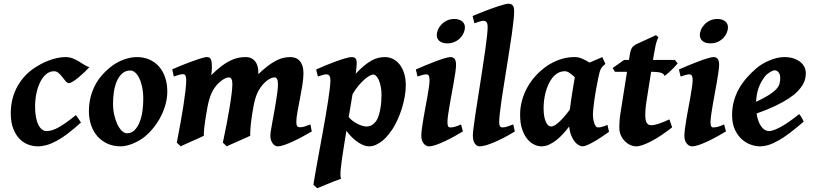

<svg xmlns="http://www.w3.org/2000/svg" viewBox="-20 -762 4343 1026"><path d="M457.5 -402.8Q447.3 -391.6 431.9 -377Q416.5 -362.3 400.6 -349.1Q384.8 -335.9 370.6 -326.9Q356.4 -317.9 348.1 -317.9Q339.4 -317.9 331.1 -327.9Q322.8 -337.9 313.7 -349.6Q304.7 -361.3 293.7 -371.3Q282.7 -381.3 269 -381.3Q244.6 -381.3 225.8 -365Q207 -348.6 194.1 -322Q181.2 -295.4 174.3 -262Q167.5 -228.5 167.5 -194.3Q167.5 -130.9 184.6 -96.2Q201.7 -61.5 229 -61.5Q258.3 -61.5 295.7 -82.8Q333 -104 385.7 -147Q387.7 -144.5 391.6 -138.7Q395.5 -132.8 399.9 -126.5Q404.3 -120.1 408 -114.7Q411.6 -109.4 412.6 -107.4Q374.5 -72.8 342.3 -48.3Q310.1 -23.9 282 -8.8Q253.9 6.3 229.2 13.2Q204.6 20 181.2 20Q159.2 20 134 11.7Q108.9 3.4 87.4 -17.1Q65.9 -37.6 51.8 -71.8Q37.6 -106 37.6 -157.2Q37.6 -189.9 44.4 -223.4Q51.3 -256.8 66.7 -288.3Q82 -319.8 106.7 -348.6Q131.3 -377.4 167.5 -401.4Q181.2 -410.2 199.7 -420.2Q218.3 -430.2 239.5 -438.2Q260.7 -446.3 283.7 -451.7Q306.6 -457 329.1 -457Q350.6 -457 367.7 -450.4Q384.8 -443.8 399.7 -434.8Q414.6 -425.8 428.5 -416.7Q442.4 -407.7 457.5 -402.8Z M745.6 -231Q745.6 -268.1 739.5 -296.9Q733.4 -325.7 723.6 -345.2Q713.9 -364.7 701.7 -375Q689.5 -385.3 677.2 -385.3Q650.9 -385.3 633.1 -369.4Q615.2 -353.5 604.2 -328.1Q593.3 -302.7 588.6 -271.5Q584 -240.2 584 -209Q584 -176.3 590.6 -147.5Q597.2 -118.7 607.7 -96.9Q618.2 -75.2 631.6 -62.5Q645 -49.8 658.2 -49.8Q682.6 -49.8 699.5 -66.9Q716.3 -84 726.6 -110.4Q736.8 -136.7 741.2 -168.7Q745.6 -200.7 745.6 -231ZM874 -272.9Q874 -240.2 865.2 -206.8Q856.4 -173.3 840.6 -141.8Q824.7 -110.4 802.2 -81.8Q779.8 -53.2 752.4 -30.8Q739.7 -20.5 723.6 -11.2Q707.5 -2 690.4 5.1Q673.3 12.2 656.5 16.1Q639.6 20 625 20Q585.4 20 554 5.6Q522.5 -8.8 500.5 -33.9Q478.5 -59.1 466.8 -93.5Q455.1 -127.9 455.1 -168Q455.1 -237.8 484.4 -299.1Q513.7 -360.4 579.1 -410.2Q591.8 -419.9 607.7 -428.5Q623.5 -437 640.9 -443.4Q658.2 -449.7 676 -453.4Q693.8 -457 710.9 -457Q749 -457 779.3 -443.4Q809.6 -429.7 830.6 -405.3Q851.6 -380.9 862.8 -347.2Q874 -313.5 874 -272.9Z M1646 -59.6Q1623.5 -46.4 1597.4 -32.2Q1571.3 -18.1 1546.4 -6.6Q1521.5 4.9 1499.8 12.5Q1478 20 1463.9 20Q1456.5 20 1449.7 16.1Q1442.9 12.2 1437.3 4.6Q1431.6 -2.9 1428.2 -13.4Q1424.8 -23.9 1424.8 -37.1Q1424.8 -45.9 1427.7 -64.9Q1430.7 -84 1435.3 -109.1Q1439.9 -134.3 1445.1 -163.1Q1450.2 -191.9 1454.8 -219.5Q1459.5 -247.1 1462.4 -271.5Q1465.3 -295.9 1465.3 -312Q1465.3 -331.1 1460.4 -339.8Q1455.6 -348.6 1446.8 -348.6Q1442.9 -348.6 1435.3 -346.7Q1427.7 -344.7 1417.5 -338.6Q1407.2 -332.5 1395.3 -321.5Q1383.3 -310.5 1371.1 -293Q1362.8 -281.2 1356.4 -267.6Q1350.1 -253.9 1344.7 -236.3Q1339.4 -218.8 1335 -196Q1330.6 -173.3 1326.2 -144Q1319.8 -99.6 1318.1 -73.7Q1316.4 -47.9 1317.4 -36.6Q1313 -34.2 1303 -29.8Q1293 -25.4 1280.5 -19.8Q1268.1 -14.2 1254.2 -8.1Q1240.2 -2 1227.8 3.4Q1215.3 8.8 1205.6 13.4Q1195.8 18.1 1191.4 20L1170.9 0Q1181.6 -49.8 1190.9 -98.1Q1200.2 -146.5 1207 -188.2Q1213.9 -230 1217.8 -262.2Q1221.7 -294.4 1221.7 -312.5Q1221.7 -348.6 1202.6 -348.6Q1199.7 -348.6 1192.6 -346.7Q1185.5 -344.7 1175.3 -338.9Q1165 -333 1152.6 -322.3Q1140.1 -311.5 1127.4 -293.9Q1119.1 -282.2 1112.3 -268.1Q1105.5 -253.9 1099.9 -235.8Q1094.2 -217.8 1089.6 -195.1Q1085 -172.4 1080.6 -144Q1073.7 -99.6 1071 -74Q1068.4 -48.3 1069.3 -36.6Q1064.9 -34.2 1055.4 -29.8Q1045.9 -25.4 1033.4 -19.8Q1021 -14.2 1007.3 -8.1Q993.7 -2 981.2 3.4Q968.8 8.8 959.2 13.4Q949.7 18.1 945.8 20L924.8 0Q935.1 -51.8 944.1 -102.1Q953.1 -152.3 960 -196.5Q966.8 -240.7 970.9 -275.9Q975.1 -311 975.1 -332Q975.1 -343.3 973.6 -349.9Q972.2 -356.4 969.5 -360.1Q966.8 -363.8 963.4 -364.7Q960 -365.7 956.1 -365.7Q951.2 -365.7 943.4 -363.8Q935.5 -361.8 927.7 -359.4L908.7 -353L900.4 -391.6Q914.1 -397.5 931.4 -404.8Q948.7 -412.1 967 -419.2Q985.4 -426.3 1003.9 -433.1Q1022.5 -439.9 1038.3 -445.3Q1054.2 -450.7 1066.7 -453.9Q1079.1 -457 1085.4 -457Q1092.8 -457 1097.9 -454.6Q1103 -452.1 1106.2 -446Q1109.4 -439.9 1110.8 -429Q1112.3 -418 1112.3 -400.9Q1112.3 -394 1111.3 -382.6Q1110.4 -371.1 1108.9 -360.4Q1137.7 -389.2 1162.6 -408Q1187.5 -426.8 1209.7 -437.7Q1231.9 -448.7 1252.2 -452.9Q1272.5 -457 1292.5 -457Q1310.5 -457 1323.5 -450.4Q1336.4 -443.8 1344.7 -432.6Q1353 -421.4 1356.7 -406.7Q1360.4 -392.1 1360.4 -376V-372.1Q1360.4 -369.1 1359.9 -365.2Q1388.2 -392.1 1411.6 -409.9Q1435.1 -427.7 1455.6 -438.2Q1476.1 -448.7 1494.4 -452.9Q1512.7 -457 1531.2 -457Q1545.4 -457 1558.3 -452.4Q1571.3 -447.8 1580.8 -437.5Q1590.3 -427.2 1595.9 -410.9Q1601.6 -394.5 1601.6 -371.1Q1601.6 -343.3 1595.7 -306.6Q1589.8 -270 1582.5 -232.9Q1575.2 -195.8 1569.3 -163.1Q1563.5 -130.4 1563.5 -109.9Q1563.5 -93.3 1568.4 -87.6Q1573.2 -82 1581.5 -82Q1595.7 -82 1607.2 -85.7Q1618.7 -89.4 1638.7 -97.2Z M1975.1 -363.8Q1967.8 -363.8 1955.3 -357.2Q1942.9 -350.6 1927.7 -337.4Q1912.6 -324.2 1895.8 -304.4Q1878.9 -284.7 1863.8 -258.3Q1859.9 -232.4 1854.5 -202.1Q1849.1 -171.9 1843.3 -136.7Q1852.1 -125.5 1864.5 -116.2Q1877 -106.9 1890.4 -100.1Q1903.8 -93.3 1916.5 -89.6Q1929.2 -85.9 1939 -85.9Q1958 -85.9 1973.1 -97.7Q1988.3 -109.4 1996.6 -126.5Q2006.8 -148.4 2012.7 -182.1Q2018.6 -215.8 2018.6 -254.9Q2018.6 -278.3 2014.9 -298.1Q2011.2 -317.9 2004.9 -332.5Q1998.5 -347.2 1990.7 -355.5Q1982.9 -363.8 1975.1 -363.8ZM1886.2 -424.8Q1886.2 -415.5 1884.8 -401.6Q1883.3 -387.7 1880.9 -368.2Q1906.2 -395 1927.2 -412.1Q1948.2 -429.2 1967 -439.2Q1985.8 -449.2 2002.7 -453.1Q2019.5 -457 2036.6 -457Q2059.1 -457 2079.3 -447.3Q2099.6 -437.5 2115 -418.2Q2130.4 -398.9 2139.4 -370.8Q2148.4 -342.8 2148.4 -306.2Q2148.4 -275.9 2142.6 -244.1Q2136.7 -212.4 2127.2 -181.9Q2117.7 -151.4 2105.5 -124.5Q2093.3 -97.7 2080.6 -77.1Q2069.3 -59.6 2055.2 -42Q2041 -24.4 2024.7 -10.7Q2008.3 2.9 1989.7 11.5Q1971.2 20 1951.7 20Q1940.4 20 1926 15.1Q1911.6 10.3 1895.8 0Q1879.9 -10.3 1863.3 -25.9Q1846.7 -41.5 1831.1 -63L1821.3 -2.9Q1813 47.4 1808.1 81.8Q1803.2 116.2 1801 138.9Q1798.8 161.6 1799.3 174.3Q1799.8 187 1802.2 193.8Q1797.4 195.3 1787.4 198.7Q1777.3 202.1 1764.6 207.3Q1752 212.4 1738 218Q1724.1 223.6 1711.7 228.8Q1699.2 233.9 1689.5 238Q1679.7 242.2 1675.3 244.1L1654.8 225.1Q1656.7 210.9 1661.6 183.1Q1666.5 155.3 1673.1 118.2Q1679.7 81.1 1687.7 37.8Q1695.8 -5.4 1703.9 -50.3Q1711.9 -95.2 1719.5 -138.9Q1727.1 -182.6 1732.9 -220.5Q1738.8 -258.3 1742.2 -287.4Q1745.6 -316.4 1745.6 -332Q1745.6 -343.3 1743.7 -349.9Q1741.7 -356.4 1738.3 -359.6Q1734.9 -362.8 1731 -363.8Q1727.1 -364.7 1722.7 -364.7Q1718.3 -364.7 1710.7 -363Q1703.1 -361.3 1696.3 -358.9Q1687.5 -356.4 1678.7 -353L1669.4 -390.6Q1691.4 -400.9 1720 -412.6Q1748.5 -424.3 1776.1 -434.3Q1803.7 -444.3 1826.2 -450.7Q1848.6 -457 1858.4 -457Q1872.1 -457 1879.2 -450.4Q1886.2 -443.8 1886.2 -424.8Z M2453.6 -59.6Q2430.7 -45.9 2405 -31.7Q2379.4 -17.6 2354.7 -6.1Q2330.1 5.4 2308.6 12.7Q2287.1 20 2272.5 20Q2255.9 20 2243.7 4.6Q2231.4 -10.7 2231.4 -37.1Q2231.4 -51.8 2234.6 -75.9Q2237.8 -100.1 2242.7 -128.9Q2247.6 -157.7 2253.4 -188.5Q2259.3 -219.2 2264.2 -247.1Q2269 -274.9 2272.2 -297.6Q2275.4 -320.3 2275.4 -332Q2275.4 -343.3 2273.9 -349.9Q2272.5 -356.4 2270 -359.6Q2267.6 -362.8 2263.7 -363.8Q2259.8 -364.7 2255.4 -364.7Q2251.5 -364.7 2244.1 -363Q2236.8 -361.3 2229.5 -358.9Q2220.7 -356.4 2211.4 -353L2202.1 -390.6Q2222.7 -399.9 2250.2 -411.4Q2277.8 -422.9 2304.9 -433.1Q2332 -443.4 2354.5 -450.2Q2377 -457 2387.2 -457Q2400.9 -457 2408.9 -447.8Q2417 -438.5 2417 -416Q2417 -401.9 2413.6 -377.4Q2410.2 -353 2405 -324Q2399.9 -294.9 2394 -262.9Q2388.2 -231 2383.1 -201.9Q2377.9 -172.9 2374.5 -148.4Q2371.1 -124 2371.1 -109.9Q2371.1 -94.7 2374.3 -87.9Q2377.4 -81.1 2385.7 -81.1Q2393.1 -81.1 2399.4 -82Q2405.8 -83 2412.4 -85Q2418.9 -86.9 2426.3 -89.8Q2433.6 -92.8 2443.8 -97.2ZM2464.4 -616.2Q2464.4 -602.5 2458.3 -587.4Q2452.1 -572.3 2440.2 -559.6Q2428.2 -546.9 2410.6 -538.6Q2393.1 -530.3 2370.1 -530.3Q2355.5 -530.3 2344.7 -533.9Q2334 -537.6 2327.1 -543.9Q2320.3 -550.3 2317.1 -558.1Q2314 -565.9 2314 -574.2Q2314 -587.4 2320.1 -602.5Q2326.2 -617.7 2338.4 -630.6Q2350.6 -643.6 2367.9 -652.1Q2385.3 -660.6 2408.2 -660.6Q2422.9 -660.6 2433.6 -656.7Q2444.3 -652.8 2451.2 -646.7Q2458 -640.6 2461.2 -632.6Q2464.4 -624.5 2464.4 -616.2Z M2731 -59.6Q2707 -44.4 2680.4 -30.3Q2653.8 -16.1 2628.4 -4.9Q2603 6.3 2580.6 13.2Q2558.1 20 2542 20Q2528.3 20 2517.6 5.4Q2506.8 -9.3 2506.8 -38.1Q2506.8 -50.3 2510.3 -77.9Q2513.7 -105.5 2519.3 -143.3Q2524.9 -181.2 2532 -226.1Q2539.1 -271 2546.4 -318.1Q2553.7 -365.2 2560.8 -411.6Q2567.9 -458 2573.5 -498Q2579.1 -538.1 2582.5 -569.6Q2585.9 -601.1 2585.9 -618.2Q2585.9 -629.4 2583.7 -636Q2581.5 -642.6 2578.1 -645.8Q2574.7 -648.9 2570.1 -649.9Q2565.4 -650.9 2561 -650.9Q2557.1 -650.9 2549.6 -648.7Q2542 -646.5 2534.2 -644L2515.1 -637.7L2505.4 -676.3Q2519 -682.1 2536.9 -689.5Q2554.7 -696.8 2573.7 -704.1Q2592.8 -711.4 2612.1 -718.3Q2631.3 -725.1 2648.2 -730.5Q2665 -735.8 2678 -739Q2690.9 -742.2 2697.8 -742.2Q2711.4 -742.2 2719.5 -733.4Q2727.5 -724.6 2727.5 -702.1Q2727.5 -683.1 2724.1 -651.4Q2720.7 -619.6 2715.1 -579.6Q2709.5 -539.6 2702.1 -493.9Q2694.8 -448.2 2687.5 -401.6Q2680.2 -355 2672.9 -309.8Q2665.5 -264.6 2659.9 -225.8Q2654.3 -187 2650.9 -156.7Q2647.5 -126.5 2647.5 -109.9Q2647.5 -93.3 2652.1 -87.2Q2656.7 -81.1 2664.6 -81.1Q2675.8 -81.1 2688.5 -85Q2701.2 -88.9 2722.7 -97.2Z M3024.9 -175.8Q3027.3 -195.8 3030.8 -219.2Q3034.2 -242.7 3037.8 -266.1Q3041.5 -289.6 3045.2 -311Q3048.8 -332.5 3051.8 -349.1Q3038.1 -362.3 3023.9 -372.1Q3009.8 -381.8 2997.1 -381.3Q2977.1 -380.9 2960.9 -371.6Q2944.8 -362.3 2932.4 -346.9Q2919.9 -331.5 2910.9 -311.5Q2901.9 -291.5 2896 -269.8Q2890.1 -248 2887.5 -226.1Q2884.8 -204.1 2884.8 -185.1Q2884.8 -159.2 2888.2 -140.4Q2891.6 -121.6 2897.5 -109.4Q2903.3 -97.2 2910.4 -91.6Q2917.5 -85.9 2924.8 -85.9Q2931.2 -85.9 2940.4 -90.3Q2949.7 -94.7 2962.2 -105.2Q2974.6 -115.7 2990.2 -133.1Q3005.9 -150.4 3024.9 -175.8ZM3234.4 -57.6Q3213.9 -43 3192.6 -28.8Q3171.4 -14.6 3152.3 -3.9Q3133.3 6.8 3117.9 13.4Q3102.5 20 3093.8 20Q3085.9 20 3075 14.9Q3064 9.8 3053.5 -2.4Q3043 -14.6 3033.9 -34.9Q3024.9 -55.2 3021.5 -85.9Q3005.4 -64.5 2987.5 -45.2Q2969.7 -25.9 2950.9 -11.5Q2932.1 2.9 2912.6 11.5Q2893.1 20 2873 20Q2855 20 2835 10.7Q2814.9 1.5 2798.1 -18.8Q2781.2 -39.1 2770.3 -71Q2759.3 -103 2759.3 -148.9Q2759.3 -187.5 2769.3 -224.4Q2779.3 -261.2 2797.9 -294.9Q2816.4 -328.6 2843.5 -358.2Q2870.6 -387.7 2905.3 -411.1Q2931.6 -429.2 2969.2 -443.1Q3006.8 -457 3051.8 -457Q3072.3 -457 3092.3 -448Q3112.3 -439 3130.4 -427.7Q3148.9 -436 3166.7 -443.1Q3184.6 -450.2 3198.2 -457L3215.3 -420.4Q3207 -413.6 3201.4 -408.2Q3195.8 -402.8 3191.9 -395.8Q3188 -388.7 3184.8 -378.4Q3181.6 -368.2 3178.2 -351.6Q3170.9 -316.4 3165.3 -284.9Q3159.7 -253.4 3156 -227.1Q3152.3 -200.7 3150.4 -181.2Q3148.4 -161.6 3148.4 -150.9Q3148.4 -137.7 3150.4 -125.2Q3152.3 -112.8 3156 -102.8Q3159.7 -92.8 3164.3 -86.9Q3168.9 -81.1 3174.8 -81.1Q3184.6 -81.1 3195.6 -83.7Q3206.5 -86.4 3226.1 -94.7Z M3571.8 -81.5Q3543.9 -59.6 3516.1 -40.8Q3488.3 -22 3462.6 -8.5Q3437 4.9 3415.8 12.5Q3394.5 20 3379.9 20Q3364.3 20 3348.1 12.7Q3332 5.4 3319.1 -7.6Q3306.2 -20.5 3297.9 -38.6Q3289.6 -56.6 3289.6 -78.1Q3289.6 -87.4 3289.8 -96.7Q3290 -106 3290.8 -116Q3291.5 -126 3292.7 -137.2Q3293.9 -148.4 3296.4 -162.1L3330.6 -378.4H3266.1L3253.9 -398.4L3315.4 -441.9H3340.8L3343.8 -459Q3346.7 -479 3349.9 -489.7Q3353 -500.5 3357.2 -506.6Q3361.3 -512.7 3366.2 -516.1Q3371.1 -519.5 3377.4 -524.4L3485.4 -574.2L3499 -562Q3495.1 -557.6 3491.2 -546.4Q3487.3 -536.6 3483.2 -518.6Q3479 -500.5 3474.1 -470.2L3469.2 -441.9H3586.4L3601.1 -423.3Q3596.2 -416.5 3586.4 -406.2Q3576.7 -396 3565.9 -385.7Q3555.2 -375.5 3545.7 -367.2Q3536.1 -358.9 3531.7 -356.4Q3525.9 -370.1 3508.5 -374.3Q3491.2 -378.4 3461.9 -378.4H3459.5L3434.1 -217.8Q3432.6 -208.5 3431.4 -198Q3430.2 -187.5 3429.4 -178Q3428.7 -168.5 3428.5 -160.2Q3428.2 -151.9 3428.2 -147Q3428.2 -116.7 3436.5 -104.7Q3444.8 -92.8 3458.5 -92.8Q3475.6 -92.8 3498 -100.1Q3520.5 -107.4 3557.1 -124Z M3859.4 -59.6Q3836.4 -45.9 3810.8 -31.7Q3785.2 -17.6 3760.5 -6.1Q3735.8 5.4 3714.4 12.7Q3692.9 20 3678.2 20Q3661.6 20 3649.4 4.6Q3637.2 -10.7 3637.2 -37.1Q3637.2 -51.8 3640.4 -75.9Q3643.6 -100.1 3648.4 -128.9Q3653.3 -157.7 3659.2 -188.5Q3665 -219.2 3669.9 -247.1Q3674.8 -274.9 3678 -297.6Q3681.2 -320.3 3681.2 -332Q3681.2 -343.3 3679.7 -349.9Q3678.2 -356.4 3675.8 -359.6Q3673.3 -362.8 3669.4 -363.8Q3665.5 -364.7 3661.1 -364.7Q3657.2 -364.7 3649.9 -363Q3642.6 -361.3 3635.3 -358.9Q3626.5 -356.4 3617.2 -353L3607.9 -390.6Q3628.4 -399.9 3656 -411.4Q3683.6 -422.9 3710.7 -433.1Q3737.8 -443.4 3760.3 -450.2Q3782.7 -457 3793 -457Q3806.6 -457 3814.7 -447.8Q3822.8 -438.5 3822.8 -416Q3822.8 -401.9 3819.3 -377.4Q3815.9 -353 3810.8 -324Q3805.7 -294.9 3799.8 -262.9Q3793.9 -231 3788.8 -201.9Q3783.7 -172.9 3780.3 -148.4Q3776.9 -124 3776.9 -109.9Q3776.9 -94.7 3780 -87.9Q3783.2 -81.1 3791.5 -81.1Q3798.8 -81.1 3805.2 -82Q3811.5 -83 3818.1 -85Q3824.7 -86.9 3832 -89.8Q3839.4 -92.8 3849.6 -97.2ZM3870.1 -616.2Q3870.1 -602.5 3864 -587.4Q3857.9 -572.3 3845.9 -559.6Q3834 -546.9 3816.4 -538.6Q3798.8 -530.3 3775.9 -530.3Q3761.2 -530.3 3750.5 -533.9Q3739.7 -537.6 3732.9 -543.9Q3726.1 -550.3 3722.9 -558.1Q3719.7 -565.9 3719.7 -574.2Q3719.7 -587.4 3725.8 -602.5Q3731.9 -617.7 3744.1 -630.6Q3756.3 -643.6 3773.7 -652.1Q3791 -660.6 3814 -660.6Q3828.6 -660.6 3839.4 -656.7Q3850.1 -652.8 3856.9 -646.7Q3863.8 -640.6 3866.9 -632.6Q3870.1 -624.5 3870.1 -616.2Z M4286.1 -371.1Q4286.1 -357.9 4283 -342.5Q4279.8 -327.1 4270.3 -310.3Q4260.7 -293.5 4243.2 -274.9Q4225.6 -256.3 4196.3 -236.8Q4167 -217.3 4124.5 -196.8Q4082 -176.3 4022.9 -155.3Q4029.8 -110.8 4047.9 -86.2Q4065.9 -61.5 4089.4 -61.5Q4110.4 -61.5 4150.6 -83Q4190.9 -104.5 4250 -151.9Q4252.9 -150.4 4256.8 -144.8Q4260.7 -139.2 4264.4 -132.6Q4268.1 -126 4271 -120.1L4274.9 -112.3Q4234.9 -77.6 4201.7 -52.5Q4168.5 -27.3 4140.1 -11.2Q4111.8 4.9 4087.2 12.5Q4062.5 20 4039.6 20Q4018.1 20 3992.2 11Q3966.3 2 3944.1 -17.8Q3921.9 -37.6 3907 -69.6Q3892.1 -101.6 3892.1 -147.9Q3892.1 -186 3901.4 -220.5Q3910.6 -254.9 3927.7 -285.9Q3944.8 -316.9 3969 -344.7Q3993.2 -372.6 4023.4 -398.4Q4034.2 -407.7 4050.8 -418Q4067.4 -428.2 4087.2 -437Q4106.9 -445.8 4128.2 -451.4Q4149.4 -457 4169.9 -457Q4199.7 -457 4221.7 -449.5Q4243.7 -441.9 4258.1 -429.7Q4272.5 -417.5 4279.3 -402.1Q4286.1 -386.7 4286.1 -371.1ZM4066.9 -352.5Q4056.2 -338.4 4048.1 -324Q4040 -309.6 4034.2 -293.5Q4028.3 -277.3 4024.9 -258.8Q4021.5 -240.2 4020.5 -217.8Q4063.5 -238.3 4089.1 -254.6Q4114.7 -271 4128.2 -285.6Q4141.6 -300.3 4145.5 -314.5Q4149.4 -328.6 4149.4 -344.2Q4149.4 -364.3 4140.6 -375.2Q4131.8 -386.2 4119.1 -386.2Q4115.2 -386.2 4108.9 -383.8Q4102.5 -381.3 4095.2 -377Q4087.9 -372.6 4080.3 -366.5Q4072.8 -360.4 4066.9 -352.5Z"/></svg>

Font: Gentium Book Basic
Style: Bold Italic
Weight: 700
Italic angle: -8°
Designer: J. Victor Gaultney and Annie Olsen
Foundry: SIL International
Version: Version 1.102; 2013; Maintenance release